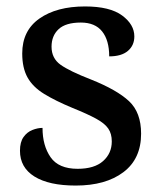

<svg xmlns="http://www.w3.org/2000/svg" viewBox="-20 -566 499 596"><path d="M215 10Q132 10 87 -18Q42 -46 42 -98Q42 -125 53 -140.5Q64 -156 80.5 -162.5Q97 -169 112 -169Q112 -114 137 -78Q162 -42 221 -42Q273 -42 300 -66Q327 -90 327 -127Q327 -151 316 -167Q305 -183 278.5 -197.5Q252 -212 205 -231Q152 -253 117 -274.5Q82 -296 65.5 -325.5Q49 -355 49 -400Q49 -471 102.5 -508.5Q156 -546 244 -546Q321 -546 359 -518Q397 -490 397 -453Q397 -425 377 -408Q357 -391 319 -391Q319 -441 297 -468.5Q275 -496 231 -496Q184 -496 162 -475.5Q140 -455 140 -421Q140 -385 168 -365Q196 -345 263 -319Q343 -287 380.5 -252Q418 -217 418 -151Q418 -73 363 -31.5Q308 10 215 10Z"/></svg>

Font: Noto Serif Sinhala Medium
Style: Regular
Weight: 500
Designer: Jelle Bosma - Monotype Design Team
Foundry: Monotype Imaging Inc.
Version: Version 2.007; ttfautohint (v1.8.4.7-5d5b)